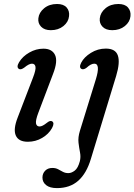

<svg xmlns="http://www.w3.org/2000/svg" viewBox="-20 -718 690 986"><path d="M241 -563Q208.5 -563 191.2 -580.8Q174 -598.5 177 -624Q180 -653.5 206.5 -675.5Q233 -697.5 273 -697.5Q306.5 -697.5 322.2 -679.5Q338 -661.5 334.5 -634.5Q331.5 -605 305.5 -584Q279.5 -563 241 -563ZM176.5 -138Q162 -99.5 165 -84Q168 -68.5 183.5 -68.5Q197.5 -68.5 221 -87.5Q237.5 -101 247.5 -95Q261.5 -86.5 247 -60Q230 -29.5 196.5 -9.8Q163 10 123 10Q75.5 10 61.2 -22Q47 -54 71 -115L149.5 -319.5Q165 -359.5 162.2 -375.2Q159.5 -391 144 -391Q129 -391 105.5 -371.5Q88 -358.5 78 -363.5Q62.5 -372.5 78 -398.5Q96 -428.5 130.5 -448.2Q165 -468 203 -468Q247 -468 262.5 -436Q278 -404 252.5 -338.5ZM556.5 -563Q523.5 -563 506.5 -580.8Q489.5 -598.5 492.5 -624Q495.5 -653.5 521.8 -675.5Q548 -697.5 588 -697.5Q621.5 -697.5 637.2 -679.5Q653 -661.5 650 -634.5Q647 -605 621 -584Q595 -563 556.5 -563ZM576.5 -328 447 97Q424.5 172.5 381.8 210.2Q339 248 272.5 248Q236 248 217 232.8Q198 217.5 198 194Q198 173 211.8 158.8Q225.5 144.5 249 144.5Q266 144.5 278.5 151.2Q291 158 303.2 164.5Q315.5 171 331 171Q347 171 363.8 158.2Q380.5 145.5 390 110Q395.5 88.5 391 65.2Q386.5 42 383.2 14.8Q380 -12.5 390.5 -46.5L472 -310Q497 -391 464.5 -391Q447 -391 425 -370.5Q410 -359 399.5 -363.5Q384 -370.5 397 -396Q411.5 -424.5 446.8 -446.5Q482 -468.5 523.5 -468.5Q573 -468.5 585.2 -433Q597.5 -397.5 576.5 -328Z"/></svg>

Font: Fraunces 9pt Soft
Style: Italic
Weight: 400
Italic angle: -16°
Version: Version 1.000;[0bf87f6ff]